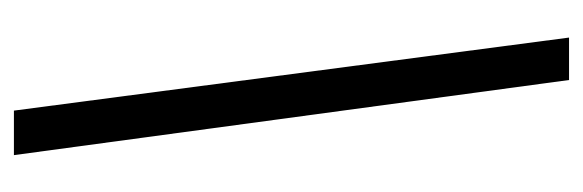

<svg xmlns="http://www.w3.org/2000/svg" viewBox="-301 -482 838 276"><g transform="rotate(90 118.0 -344.0)"><path d="M139 55 34 -743H95L203 55Z"/></g></svg>

Font: Saira UltraCondensed Medium
Style: Regular
Weight: 500
Width: 1
Designer: Hector Gatti with collaboration of the Omnibus-Type team
Foundry: Omnibus-Type
Version: Version 1.101